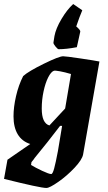

<svg xmlns="http://www.w3.org/2000/svg" viewBox="-46 -748 536 952"><path d="M447 -443 366 18Q361 44 324 83.5Q287 123 243.5 153.5Q200 184 184 184Q154 184 -26 139L-9 44L104 -34Q63 -47 42 -82Q21 -117 21 -171Q21 -217 33.5 -271.5Q46 -326 69 -371Q96 -395 171.5 -432Q247 -469 267 -469Q280 -469 351 -458.5Q422 -448 447 -443ZM161 -210Q161 -137 199 -126L277 -210L306 -381Q276 -390 251.5 -394.5Q227 -399 221 -397Q207 -392 193 -364.5Q179 -337 170 -295Q161 -253 161 -210ZM241 2 262 -124H252Q188 -40 126 35Q122 42 110 56L108 70Q129 83 163 99Q197 115 208 115Q215 115 222.5 87.5Q230 60 241 2ZM219 -537 224 -569Q231 -607 259 -654Q287 -701 317 -728L362 -697Q349 -667 332 -617Q354 -598 352 -591L335 -514Q283 -504 245 -504Q240 -504 229 -517.5Q218 -531 219 -537Z"/></svg>

Font: Grenze
Style: Bold Italic
Weight: 700
Italic angle: -10°
Designer: Renata Polastri
Foundry: Omnibus-Type
Version: Version 1.002; ttfautohint (v1.8)